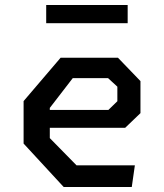

<svg xmlns="http://www.w3.org/2000/svg" viewBox="-20 -753 660 773"><path d="M236.5 0H510.5L523 -87.5H288L180.5 -197V-238.5H484L545.5 -297.5V-426.5L455 -520.5H224L75 -346V-175ZM166 -659.5H494V-733H166ZM180.5 -310.5V-318.5L273 -438.5H415L452.5 -404V-345.5L416.5 -310.5Z"/></svg>

Font: Monaspace Krypton Medium
Style: Regular
Weight: 500
Designer: Riley Cran & the Lettermatic Team
Foundry: Lettermatic
Version: Version 1.101 (Monaspace Krypton)